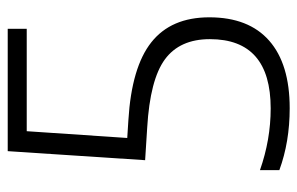

<svg xmlns="http://www.w3.org/2000/svg" viewBox="-160 -620 789 510"><g transform="rotate(-90 235.0 -365.5)"><path d="M202 9Q112.5 9 37.5 -18.5V-70Q118.5 -41.5 201.5 -41.5Q385.5 -41.5 385.5 -203Q385.5 -283 331.8 -322.5Q278 -362 150.5 -369.5L64 -375L88 -740H413V-689.5H141L123 -422.5L170 -419.5Q311 -411 377.2 -358.5Q443.5 -306 443.5 -204.5Q443.5 -100 381.5 -45.5Q319.5 9 202 9Z"/></g></svg>

Font: Encode Sans SemiCondensed SemiCondensed Light
Style: Regular
Weight: 300
Width: 4
Designer: Multiple Designers
Foundry: Impallari Type
Version: Version 3.000; ttfautohint (v1.8.3) -l 8 -r 50 -G 200 -x 14 